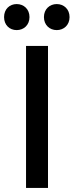

<svg xmlns="http://www.w3.org/2000/svg" viewBox="-44 -920 362 944"><path d="M192 4H84V-694H192ZM101 -836C101 -797 73 -772 38 -772C3 -772 -24 -797 -24 -836C-24 -875 3 -900 38 -900C73 -900 101 -875 101 -836ZM298 -836C298 -797 270 -772 235 -772C200 -772 172 -797 172 -836C172 -875 200 -900 235 -900C270 -900 298 -875 298 -836Z"/></svg>

Font: Repo Medium
Style: Regular
Weight: 500
Designer: Stefan Peev
Foundry: Context Ltd
Version: Version 1.502